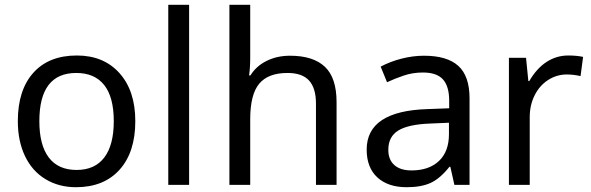

<svg xmlns="http://www.w3.org/2000/svg" viewBox="-20 -780 2495 810"><path d="M146 -269Q146 -168 185.8 -115.5Q225.6 -63 303.2 -63Q379.9 -63 419.9 -115.5Q460 -168 460 -269Q460 -370.1 419.7 -421.1Q379.4 -472.2 301.8 -472.2Q146 -472.2 146 -269ZM550.8 -269Q550.8 -137.7 484.4 -64Q418 9.8 300.8 9.8Q228 9.8 171.9 -24.2Q115.7 -58.1 85.4 -121.6Q55.2 -185.1 55.2 -269Q55.2 -399.9 120.6 -472.9Q186 -545.9 304.2 -545.9Q417.5 -545.9 484.1 -471.4Q550.8 -397 550.8 -269Z M777.8 0H689.9V-759.8H777.8Z M1313 0V-342.8Q1313 -408.2 1283.9 -440.2Q1254.9 -472.2 1192.9 -472.2Q1111.3 -472.2 1073.5 -426.8Q1035.6 -381.3 1035.6 -276.9V0H947.8V-759.8H1035.6V-537.1Q1035.6 -493.2 1030.8 -461.9H1036.6Q1060.5 -501 1104.5 -522.9Q1148.4 -544.9 1203.6 -544.9Q1301.3 -544.9 1350.6 -498.3Q1399.9 -451.7 1399.9 -349.1V0Z M1715.8 -61Q1789.6 -61 1831.8 -100.8Q1874 -140.6 1874 -213.9V-262.2L1794.9 -258.8Q1702.6 -255.4 1660.4 -229.5Q1618.2 -203.6 1618.2 -147.9Q1618.2 -106 1643.8 -83.5Q1669.4 -61 1715.8 -61ZM1897 0 1879.9 -76.2H1876Q1835.9 -25.9 1796.1 -8.1Q1756.3 9.8 1695.8 9.8Q1616.7 9.8 1571.8 -31.7Q1526.9 -73.2 1526.9 -148.9Q1526.9 -312 1784.2 -319.8L1875 -323.2V-355Q1875 -416 1848.6 -445.1Q1822.3 -474.1 1764.2 -474.1Q1721.7 -474.1 1683.8 -461.4Q1646 -448.7 1612.8 -433.1L1585.9 -499Q1626.5 -520.5 1674.3 -532.7Q1722.2 -544.9 1769 -544.9Q1866.2 -544.9 1913.6 -502Q1960.9 -459 1960.9 -365.2V0Z M2377 -545.9Q2412.6 -545.9 2439.9 -540L2429.2 -459Q2399.4 -465.8 2371.1 -465.8Q2328.6 -465.8 2292.2 -442.4Q2255.9 -418.9 2235.4 -377.7Q2214.8 -336.4 2214.8 -286.1V0H2127V-536.1H2199.2L2209 -438H2212.9Q2243.7 -491.2 2285.6 -518.6Q2327.6 -545.9 2377 -545.9Z"/></svg>

Font: NotoSans
Style: Regular
Weight: 400
Designer: Monotype Design team
Foundry: Monotype Imaging Inc.
Version: Version 1.04; ttfautohint (v1.4.1)